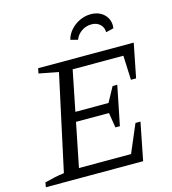

<svg xmlns="http://www.w3.org/2000/svg" viewBox="-125 -973 962 1075"><g transform="rotate(-15 356.0 -435.5)"><path d="M7 0 12 -27Q42 -35 70.5 -41Q99 -47 125 -50L245 -604L132 -626L138 -655H692L653 -458H623L617 -599H323L276 -365H468L515 -451H542L496 -223H470L456 -310H265L214 -56H516L585 -218H614L571 0ZM500 -871Q534 -871 558.5 -856.5Q583 -842 595 -817.5Q607 -793 603 -762L558 -751Q558 -779 539 -797Q520 -815 489 -815Q458 -815 432 -797.5Q406 -780 395 -751L353 -762Q361 -793 383 -817.5Q405 -842 435.5 -856.5Q466 -871 500 -871Z"/></g></svg>

Font: Piazzolla Thin
Style: Italic
Weight: 400
Italic angle: -11.3°
Version: Version 2.005